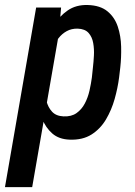

<svg xmlns="http://www.w3.org/2000/svg" viewBox="-51 -559 550 782"><path d="M188.5 -420.4 80.1 203.1H-30.8L96.2 -528.3H197.8ZM439 -285.2 434.1 -243.7Q428.7 -201.2 416 -156Q403.3 -110.8 380.6 -72.5Q357.9 -34.2 321.8 -11.2Q285.6 11.7 232.9 9.8Q189 8.3 161.9 -15.4Q134.8 -39.1 120.8 -75.4Q106.9 -111.8 103 -152.6Q99.1 -193.4 101.1 -228L109.9 -292Q116.7 -331.1 130.4 -374Q144 -417 167.2 -454.8Q190.4 -492.7 224.6 -516.4Q258.8 -540 306.2 -538.6Q357.4 -537.1 386.7 -512.9Q416 -488.8 428.7 -450.7Q441.4 -412.6 442.4 -368.7Q443.4 -324.7 439 -285.2ZM323.2 -243.2 327.6 -285.6Q330.1 -306.6 331.5 -332.8Q333 -358.9 328.6 -383.8Q324.2 -408.7 309.6 -425Q294.9 -441.4 265.1 -442.4Q240.2 -442.9 220.7 -432.1Q201.2 -421.4 187.3 -403.3Q173.3 -385.3 164.3 -363.5Q155.3 -341.8 151.4 -320.3L133.3 -199.7Q131.8 -173.8 138.2 -147.9Q144.5 -122.1 160.9 -104.2Q177.2 -86.4 207.5 -85Q239.7 -83.5 260.7 -98.4Q281.7 -113.3 294.4 -137.5Q307.1 -161.6 313.5 -189.9Q319.8 -218.3 323.2 -243.2Z"/></svg>

Font: Roboto Condensed Medium
Style: Italic
Weight: 500
Italic angle: -12°
Designer: Christian Robertson
Foundry: Google
Version: Version 3.0; 2020